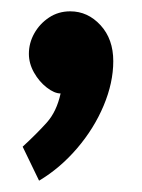

<svg xmlns="http://www.w3.org/2000/svg" viewBox="-20 -762 250 339"><path d="M104 -742Q83 -742 66.5 -731Q50 -720 40.5 -703Q31 -686 31 -667Q31 -650 40 -634Q49 -618 62.5 -607.5Q76 -597 87 -597Q80 -565 62.5 -545.5Q45 -526 20 -503L49 -443Q86 -465 116 -500Q146 -535 163 -575.5Q180 -616 180 -654Q180 -693 157.5 -717.5Q135 -742 104 -742Z"/></svg>

Font: Catamaran
Style: Bold
Weight: 700
Designer: Pria Ravichandran
Version: Version 2.000